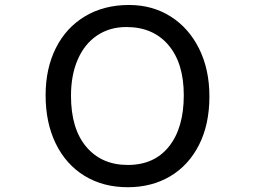

<svg xmlns="http://www.w3.org/2000/svg" viewBox="-20 -742 1040 783"><path d="M834 -348.6Q834 -234.4 791.5 -150.9Q749 -67.4 673.8 -22.9Q598.6 21.5 501 21.5Q400.4 21.5 324.7 -24.9Q249 -71.3 207.5 -156.2Q166 -241.2 166 -353.5Q166 -462.9 208 -546.4Q250 -629.9 327.1 -675.8Q404.3 -721.7 505.9 -721.7Q601.6 -721.7 675.8 -674.8Q750 -627.9 792 -543.5Q834 -459 834 -348.6ZM269.5 -351.6Q269.5 -216.8 332 -143.1Q394.5 -69.3 501 -69.3Q609.4 -69.3 669.4 -145Q729.5 -220.7 729.5 -353.5Q729.5 -484.4 667 -558.1Q604.5 -631.8 495.1 -631.8Q427.7 -631.8 376.5 -597.7Q325.2 -563.5 297.4 -500Q269.5 -436.5 269.5 -351.6Z"/></svg>

Font: jf-openhuninn-1.1
Style: Regular
Weight: 400
Designer: [Kosugi Maru]
      Designed by Motoya company      

      [Varela Round]
      Joe Prince(Latin component); Avraham Co
Foundry: justfont CO.,LTD.
Version: 1.1